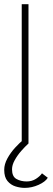

<svg xmlns="http://www.w3.org/2000/svg" viewBox="-27 -680 250 910"><path d="M76 -660H108V0H76ZM90 210.5Q69 210.5 46.5 203.5Q24 196.5 8.5 178Q-7 159.5 -7 125Q-7 98.5 8 71Q23 43.5 44.8 19.8Q66.5 -4 86.5 -20L108 0Q92 14.5 73.8 35.2Q55.5 56 42.8 79Q30 102 30 122.5Q30 156.5 50.8 168.2Q71.5 180 99.5 180Q124 180 143.2 167.8Q162.5 155.5 172 141.5L199.5 162.5Q188 181.5 156 196Q124 210.5 90 210.5Z"/></svg>

Font: League Spartan Thin Thin
Style: Regular
Weight: 250
Version: Version 2.002